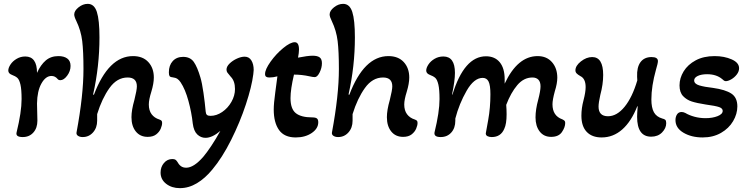

<svg xmlns="http://www.w3.org/2000/svg" viewBox="-20 -700 3893 996"><path d="M66 -13Q92 -119 92 -186Q92 -236 86 -261.5Q80 -287 70 -296Q60 -305 41 -312Q23 -319 23 -334Q23 -348 34.5 -365.5Q46 -383 66.5 -395Q87 -407 111 -407Q172 -407 172 -322Q191 -364 217.5 -386.5Q244 -409 283 -409Q312 -409 329 -396.5Q346 -384 346 -358Q346 -331 328.5 -307.5Q311 -284 293 -284Q284 -284 279 -290Q266 -306 247 -306Q217 -306 195 -267Q173 -228 172 -163L174 -74Q174 -36 153 -12.5Q132 11 98 11Q60 11 66 -13Z M377 -13Q413 -206 413 -342Q413 -433 406.5 -487Q400 -541 376 -591Q365 -613 365 -625Q365 -644 387.5 -662Q410 -680 435 -680Q469 -680 482.5 -638Q496 -596 496 -506Q496 -356 463 -210L467 -208Q543 -409 670 -409Q721 -409 749.5 -378Q778 -347 778 -298Q778 -267 765 -224Q752 -183 752 -158Q752 -127 766.5 -107.5Q781 -88 807 -80Q815 -77 818 -73.5Q821 -70 821 -62Q821 -50 814 -33Q807 -16 790.5 -3Q774 10 746 10Q707 10 684.5 -18Q662 -46 662 -92Q662 -129 677 -181Q690 -233 690 -252Q690 -298 642 -298Q587 -298 548 -243.5Q509 -189 484 -108V-74Q484 -37 462.5 -13Q441 11 409 11Q394 11 384.5 4.5Q375 -2 377 -13Z M813 195Q813 166 830.5 145.5Q848 125 874 125Q885 125 890 128.5Q895 132 899 138Q907 153 918 161.5Q929 170 946 170Q985 170 1034 114Q1052 93 1076 57Q1100 21 1123 -21Q1081 15 1046 15Q1022 15 1003.5 -2.5Q985 -20 980 -59Q974 -116 957.5 -176.5Q941 -237 917 -273Q909 -285 900 -291Q891 -297 875 -299Q863 -300 859.5 -305.5Q856 -311 856 -325Q856 -361 876 -383Q896 -405 930 -405Q967 -405 985.5 -378.5Q1004 -352 1020 -297Q1028 -270 1035.5 -218.5Q1043 -167 1047 -121Q1048 -109 1053.5 -104Q1059 -99 1072 -99Q1103 -99 1132.5 -119Q1162 -139 1180.5 -171.5Q1199 -204 1199 -238Q1199 -280 1177 -302Q1164 -317 1159.5 -323.5Q1155 -330 1155 -339Q1155 -355 1171 -370.5Q1187 -386 1209 -396Q1231 -406 1249 -406Q1272 -406 1284 -386.5Q1296 -367 1296 -337Q1296 -331 1294 -315Q1286 -251 1255.5 -158.5Q1225 -66 1179 26Q1133 118 1081 180Q1044 225 1001.5 250.5Q959 276 913 276Q871 276 842 253.5Q813 231 813 195Z M1400 -132Q1400 -163 1408 -221L1419 -304Q1398 -298 1377 -298Q1366 -298 1360.5 -302Q1355 -306 1355 -316Q1355 -340 1383.5 -380Q1412 -420 1449 -450.5Q1486 -481 1509 -481Q1531 -481 1531 -443Q1531 -426 1526 -401Q1576 -411 1602 -411Q1626 -411 1638 -402.5Q1650 -394 1650 -372Q1650 -348 1638 -324Q1626 -300 1613 -300Q1603 -300 1586 -304Q1546 -313 1505 -313Q1487 -237 1487 -191Q1487 -135 1514.5 -113Q1542 -91 1600 -91Q1617 -91 1624 -85.5Q1631 -80 1631 -66Q1631 -33 1597 -10Q1563 13 1514 13Q1455 13 1427.5 -25.5Q1400 -64 1400 -132Z M1702 -13Q1738 -206 1738 -342Q1738 -433 1731.5 -487Q1725 -541 1701 -591Q1690 -613 1690 -625Q1690 -644 1712.5 -662Q1735 -680 1760 -680Q1794 -680 1807.5 -638Q1821 -596 1821 -506Q1821 -356 1788 -210L1792 -208Q1868 -409 1995 -409Q2046 -409 2074.5 -378Q2103 -347 2103 -298Q2103 -267 2090 -224Q2077 -183 2077 -158Q2077 -127 2091.5 -107.5Q2106 -88 2132 -80Q2140 -77 2143 -73.5Q2146 -70 2146 -62Q2146 -50 2139 -33Q2132 -16 2115.5 -3Q2099 10 2071 10Q2032 10 2009.5 -18Q1987 -46 1987 -92Q1987 -129 2002 -181Q2015 -233 2015 -252Q2015 -298 1967 -298Q1912 -298 1873 -243.5Q1834 -189 1809 -108V-74Q1809 -37 1787.5 -13Q1766 11 1734 11Q1719 11 1709.5 4.5Q1700 -2 1702 -13Z M2234 -13Q2260 -119 2260 -186Q2260 -236 2254 -261.5Q2248 -287 2238 -296Q2228 -305 2209 -312Q2191 -319 2191 -334Q2191 -348 2202.5 -365.5Q2214 -383 2234.5 -395Q2255 -407 2280 -407Q2340 -407 2340 -322Q2340 -281 2325 -210L2327 -209Q2388 -408 2501 -408Q2547 -408 2572.5 -377Q2598 -346 2598 -288V-266Q2665 -409 2769 -409Q2816 -409 2843.5 -377.5Q2871 -346 2871 -297Q2871 -267 2858 -226Q2846 -182 2846 -159Q2846 -99 2897 -81Q2905 -77 2908.5 -73.5Q2912 -70 2912 -62Q2912 -40 2895 -15Q2878 10 2839 10Q2801 10 2779.5 -18Q2758 -46 2758 -91Q2758 -132 2772 -183Q2784 -229 2784 -252Q2784 -275 2773 -286.5Q2762 -298 2742 -298Q2697 -298 2663.5 -258.5Q2630 -219 2606 -156Q2608 -132 2608 -107Q2608 -57 2596 -32Q2578 11 2531 11Q2518 11 2509 6.5Q2500 2 2500 -8Q2501 -14 2512.5 -77.5Q2524 -141 2524 -211Q2524 -258 2514.5 -277Q2505 -296 2484 -296Q2439 -296 2400.5 -229Q2362 -162 2342 -85V-74Q2342 -36 2321 -12.5Q2300 11 2266 11Q2230 11 2234 -13Z M2996 -100Q2996 -139 3007 -180Q3018 -222 3018 -248Q3018 -292 2991 -305Q2977 -313 2971 -319.5Q2965 -326 2965 -335Q2965 -359 2993.5 -381.5Q3022 -404 3052 -404Q3109 -404 3109 -311Q3109 -263 3094 -207Q3085 -167 3085 -147Q3085 -97 3134 -97Q3180 -97 3220 -146Q3260 -195 3286 -283L3285 -302Q3283 -351 3302.5 -377.5Q3322 -404 3360 -404Q3393 -404 3393 -383Q3393 -372 3383 -339Q3359 -253 3359 -184Q3359 -142 3372 -118Q3385 -94 3416 -85Q3426 -83 3431 -78.5Q3436 -74 3436 -61Q3436 -35 3414.5 -13Q3393 9 3358 9Q3285 9 3285 -94Q3285 -112 3288 -148L3286 -149Q3255 -70 3208 -28.5Q3161 13 3101 13Q3051 13 3023.5 -16Q2996 -45 2996 -100Z M3484 -77Q3484 -94 3492 -106.5Q3500 -119 3516 -119Q3525 -119 3535 -114Q3555 -102 3582.5 -94.5Q3610 -87 3640 -87Q3676 -87 3702.5 -97.5Q3729 -108 3729 -125Q3729 -138 3710.5 -144.5Q3692 -151 3640 -158Q3595 -165 3568.5 -173.5Q3542 -182 3523.5 -201.5Q3505 -221 3505 -257Q3505 -295 3526.5 -330Q3548 -365 3589 -387Q3630 -409 3687 -409Q3737 -409 3775.5 -392Q3814 -375 3814 -346Q3814 -329 3802 -313.5Q3790 -298 3773.5 -288.5Q3757 -279 3745 -279Q3740 -279 3735.5 -282Q3731 -285 3726 -290Q3696 -315 3648 -315Q3618 -315 3599.5 -306Q3581 -297 3581 -283Q3581 -265 3607.5 -257Q3634 -249 3679 -244Q3743 -235 3774 -214.5Q3805 -194 3805 -148Q3805 -109 3783 -71.5Q3761 -34 3720 -10.5Q3679 13 3625 13Q3567 13 3525.5 -11.5Q3484 -36 3484 -77Z"/></svg>

Font: AkayaTelivigala
Style: Regular
Weight: 400
Designer: Vaishnavi Murthy Yerkadithaya ( vaishnavimurthy@gmail.com ), Juan Luis Blanco Aristondo ( juan@blancoletters.com )
Version: Version 1.000